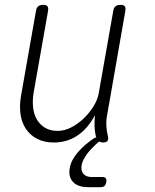

<svg xmlns="http://www.w3.org/2000/svg" viewBox="-20 -580 640 795"><path d="M403 153Q414 153 418 158Q422 163 420 174Q418 185 412.5 190Q407 195 396 195H344Q303 195 282.5 173.5Q262 152 269 115Q274 84 302 51Q330 18 373 -10H379Q378 -12 377 -15Q372 -36 371.5 -57Q371 -78 373 -103Q344 -48 301 -19Q258 10 203 10Q163 10 134 -5Q105 -20 87.5 -46Q70 -72 65 -107Q60 -142 67 -183L129 -535Q131 -548 138.5 -554Q146 -560 159 -560Q172 -560 176.5 -554Q181 -548 179 -535L119 -195Q114 -164 117 -135.5Q120 -107 132.5 -85.5Q145 -64 166.5 -51Q188 -38 219 -38Q247 -38 275 -52.5Q303 -67 327 -90Q351 -113 368 -141Q385 -169 389 -195L449 -535Q451 -548 458.5 -554Q466 -560 479 -560Q492 -560 496.5 -554Q501 -548 499 -535L423 -100Q419 -79 420.5 -57Q422 -35 427 -15Q430 -3 425 3.5Q420 10 407 10Q397 10 390 6Q362 30 343 54Q322 82 318 103Q314 126 325 139.5Q336 153 360 153Z"/></svg>

Font: Maple Mono Thin
Style: Italic
Weight: 250
Italic angle: -10°
Monospace: yes
Designer: subframe7536
Version: Version 7.000